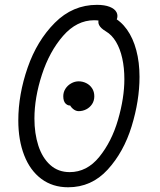

<svg xmlns="http://www.w3.org/2000/svg" viewBox="-20 -762 660 792"><path d="M261.5 -370.5 277 -327.5Q262 -324 251.5 -333.8Q241 -343.5 241 -365Q241 -382 250 -396Q259 -410 273.8 -418.2Q288.5 -426.5 304.5 -426.5Q321 -426.5 336 -419Q351 -411.5 360 -397.5Q369 -383.5 369 -365Q369 -346.5 359.8 -332.5Q350.5 -318.5 335.8 -311Q321 -303.5 304.5 -303.5Q292.5 -303.5 281.2 -312.8Q270 -322 264.5 -337.5Q259 -353 261.5 -370.5ZM55.5 -265Q55.5 -372 94 -483Q132.5 -594 206.2 -668Q280 -742 380 -742Q411.5 -742 432.5 -733.8Q453.5 -725.5 460.8 -711.2Q468 -697 461 -680Q457 -670.5 451 -667.5Q445 -664.5 437.5 -665.5Q430 -666.5 416 -670.5Q401.5 -674.5 391 -676.5Q380.5 -678.5 368.5 -678.5Q296.5 -678.5 240.2 -614Q184 -549.5 153 -454.2Q122 -359 122 -273Q122 -211.5 138.2 -161.2Q154.5 -111 187.2 -81.5Q220 -52 267.5 -52Q338.5 -52 389.5 -114.8Q440.5 -177.5 466.8 -267.8Q493 -358 493 -435.5Q493 -482.5 484.2 -521.8Q475.5 -561 458.5 -589.5Q441.5 -618 417 -632.5Q395 -645.5 388.5 -659.2Q382 -673 390.5 -687.5Q397.5 -700 413 -700Q428.5 -700 443 -693Q478.5 -675.5 503.8 -640Q529 -604.5 542.2 -554.8Q555.5 -505 555.5 -445Q555.5 -347 523 -241Q490.5 -135 424 -62.2Q357.5 10.5 261 10.5Q197 10.5 150.5 -24.2Q104 -59 79.8 -121.5Q55.5 -184 55.5 -265Z"/></svg>

Font: Monaspace Radon Var
Style: Regular
Weight: 400
Designer: Riley Cran and the Lettermatic Team
Version: Version 1.000 (Monaspace Radon Var)